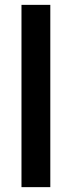

<svg xmlns="http://www.w3.org/2000/svg" viewBox="-20 -770 295 790"><path d="M187 0H68.4V-750H187Z"/></svg>

Font: Roboto Medium
Style: Regular
Weight: 500
Designer: Google
Version: Version 2.134; 2016; ttfautohint (v1.6)